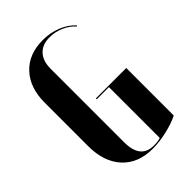

<svg xmlns="http://www.w3.org/2000/svg" viewBox="-215 -796 892 892"><g transform="rotate(-45 231.5 -349.5)"><path d="M41 -497.1Q41 -594.7 94.5 -651.9Q147.9 -709 240.2 -709Q288.6 -709 330.6 -692.4Q372.6 -675.8 400.9 -645L397 -641.1Q375 -666.5 341.3 -681.2Q307.6 -695.8 272 -695.8Q224.1 -695.8 198 -667.7Q171.9 -639.6 171.9 -588.9V-106Q171.9 2.9 258.8 2.9Q285.2 2.9 303.2 -2.9V-336.9H223.1V-342.8H422.9V-30.8Q388.7 -13.2 338.4 -1.7Q288.1 9.8 245.1 9.8Q149.4 9.8 95.2 -49.3Q41 -108.4 41 -210.9Z"/></g></svg>

Font: Moniqa Black Display
Style: Regular
Weight: 900
Designer: Rajesh Rajput
Foundry: Rajesh Rajput
Version: Version 1.000